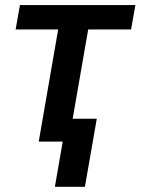

<svg xmlns="http://www.w3.org/2000/svg" viewBox="-20 -548 544 743"><path d="M503.9 -528.3H57.1L40.5 -434.1H205.1L129.9 0H222.7L192.4 174.8H308.6L354.5 -88.4H261.2L321.3 -434.1H487.3Z"/></svg>

Font: Roboto Medium
Style: Italic
Weight: 500
Italic angle: -12°
Designer: Google
Version: Version 2.137; 2017